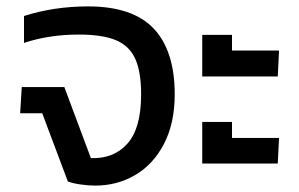

<svg xmlns="http://www.w3.org/2000/svg" viewBox="-20 -570 933 600"><path d="M192 -3 112 -216H43L48 -298H181L264 -76Q335 -73 378 -121Q421 -169 421 -275Q421 -346 402.5 -386.5Q384 -427 342 -444.5Q300 -462 226 -462Q134 -462 55 -436V-520Q149 -550 255 -550Q395 -550 460.5 -480.5Q526 -411 526 -275Q526 -185 492.5 -120.5Q459 -56 402.5 -23Q346 10 278 10Q257 10 232 6.5Q207 3 192 -3Z M612 -461H705V-412H852L848 -331H612ZM612 -189H705V-139H852L848 -59H612Z"/></svg>

Font: Kanit
Style: Regular
Weight: 400
Designer: Katatrad Team
Foundry: Cadson Demak
Version: Version 1.001